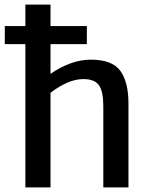

<svg xmlns="http://www.w3.org/2000/svg" viewBox="-20 -820 668 840"><path d="M542 -367V0H432V-355Q432 -420 413 -447Q394 -474 345 -474Q279 -474 201 -414V0H91V-627H1V-706H91V-800H201V-706H360V-627H201V-497Q292 -559 377 -559Q471 -559 506.5 -510Q542 -461 542 -367Z"/></svg>

Font: Martel Sans SemiBold
Style: Regular
Weight: 600
Designer: Dan Reynolds and Mathieu Réguer
Foundry: Dan Reynolds and Mathieu Réguer
Version: Version 1.002; ttfautohint (v1.1) -l 5 -r 5 -G 72 -x 0 -D la